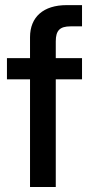

<svg xmlns="http://www.w3.org/2000/svg" viewBox="-20 -748 368 768"><path d="M308.1 -430.7V-515.6H203.1V-582.5C203.1 -626 219.2 -642.6 262.7 -642.6H308.1V-727.5H246.6C153.8 -727.5 100.1 -680.2 100.1 -599.1V-515.6H7.8V-430.7H100.1V0H203.1V-430.7Z"/></svg>

Font: Inteeer Medium
Style: Regular
Weight: 500
Designer: Rasmus Andersson
Foundry: rsms
Version: Version 4.001;Glyphs 3.4 (3402)